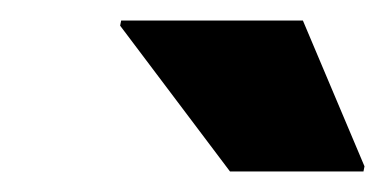

<svg xmlns="http://www.w3.org/2000/svg" viewBox="-20 -737 375 187"><path d="M204 -570 97 -712 98 -717H275L335 -575L334 -570Z"/></svg>

Font: Saira ExtraBold
Style: Italic
Weight: 800
Italic angle: -12°
Designer: Hector Gatti with collaboration of the Omnibus-Type team
Foundry: Omnibus-Type
Version: Version 1.100; ttfautohint (v1.8.3)